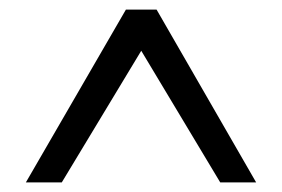

<svg xmlns="http://www.w3.org/2000/svg" viewBox="-20 -686 590 401"><path d="M440 -305 275 -580 109 -305H34L243 -666H307L515 -305Z"/></svg>

Font: Ibarra Real Nova SemiBold
Style: Regular
Weight: 600
Designer: Jose Maria Ribagorda & Octavio Pardo
Foundry: Jose Maria Ribagorda
Version: Version 1.014